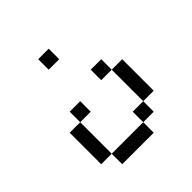

<svg xmlns="http://www.w3.org/2000/svg" viewBox="-154 -685 808 808"><g transform="rotate(-45 250.0 -281.0)"><path d="M187.5 -250V-312.5H125V-250H62.5V-62.5H125V0H312.5V-62.5H125V-250ZM250 -500V-562.5H187.5V-500ZM312.5 -62.5H375V-125H312.5ZM375 -125H437.5V-312.5H375ZM375 -312.5V-375H312.5V-312.5Z"/></g></svg>

Font: CalcUnifontExMono
Style: Regular
Weight: 500
Version: Version 15.0.06